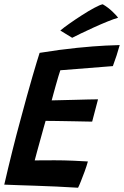

<svg xmlns="http://www.w3.org/2000/svg" viewBox="-21 -873 580 899"><path d="M344.5 6Q293 3 243.5 0.5Q194 -2 141.5 -3.5Q107 -4.5 70.2 -5.8Q33.5 -7 -1 -8.5Q17.5 -89 36.8 -166.2Q56 -243.5 75 -312.5Q107 -432.5 130.5 -513Q154 -593.5 164.5 -625.5Q260 -641 340 -649Q420 -657 473 -659.5Q526 -662 539.5 -662Q532.5 -636.5 524.8 -613Q517 -589.5 507.5 -563.5L261.5 -544Q258 -534 252.2 -514.8Q246.5 -495.5 240.2 -473.2Q234 -451 228.8 -432Q223.5 -413 221 -403Q235 -403.5 264 -404Q293 -404.5 326.8 -405.5Q360.5 -406.5 390.8 -407.2Q421 -408 438 -408L410.5 -303.5Q403.5 -303.5 382 -304Q360.5 -304.5 332.2 -305Q304 -305.5 275.2 -306Q246.5 -306.5 224 -306.8Q201.5 -307 192.5 -307Q190 -299 183.5 -275.5Q177 -252 168.8 -222.2Q160.5 -192.5 153 -165Q145.5 -137.5 141.5 -122Q151 -122 179.2 -122.2Q207.5 -122.5 234 -122.5Q279 -122.5 323.2 -120.5Q367.5 -118.5 390.5 -117Q385 -96.5 375.5 -70.5Q366 -44.5 357.2 -22.8Q348.5 -1 344.5 6ZM460 -853Q485 -838.5 505.8 -818.5Q526.5 -798.5 532 -790Q512.5 -784.5 481.8 -772Q451 -759.5 418 -744.5Q385 -729.5 357.5 -716.2Q330 -703 317 -696L261.5 -730Q277 -743.5 304.8 -763Q332.5 -782.5 363.2 -802.2Q394 -822 420.5 -836.2Q447 -850.5 460 -853Z"/></svg>

Font: Grandstander Medium
Style: Italic
Weight: 500
Italic angle: -15°
Designer: Tyler Finck
Foundry: Etcetera Type Co
Version: Version 1.200; ttfautohint (v1.8.3)